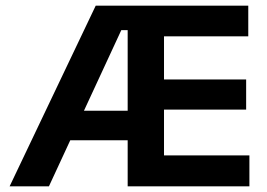

<svg xmlns="http://www.w3.org/2000/svg" viewBox="-20 -659 945 679"><path d="M14 0 318.5 -639H455L454.5 -552.5H409L153 0ZM172.5 -163V-267.5H461.5V-163ZM469.5 0V-109.5H862V0ZM431.5 0V-639H560V0ZM506.5 -271.5V-378H850.5V-271.5ZM469.5 -530.5V-639H858V-530.5Z"/></svg>

Font: Anek Gurmukhi SemiBold
Style: Regular
Weight: 600
Designer: Sarang Kulkarni (Gurmukhi), Yesha Goshar (Latin)
Foundry: Ek Type
Version: Version 1.003